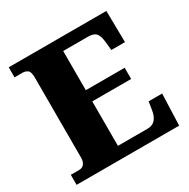

<svg xmlns="http://www.w3.org/2000/svg" viewBox="-161 -862 996 1010"><g transform="rotate(-30 337.5 -357.0)"><path d="M21 0V-61H72Q92 -61 102.5 -75Q113 -89 113 -110V-599Q113 -634 100 -643.5Q87 -653 70 -653H21V-714H614L617 -523H534L529 -573Q525 -613 511 -629Q497 -645 462 -645H312V-407H548V-339H312V-69H491Q523 -69 539.5 -88.5Q556 -108 561 -141L569 -191H651L644 0Z"/></g></svg>

Font: Noto Serif Hentaigana Black
Style: Regular
Weight: 900
Designer: Kazuhiro Yamada
Foundry: nipponia
Version: Version 1.000; ttfautohint (v1.8.4.7-5d5b)